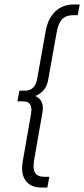

<svg xmlns="http://www.w3.org/2000/svg" viewBox="-20 -710 377 860"><path d="M328 -642H307Q276 -642 258.5 -624Q241 -606 234 -566L196 -354Q187 -299 138 -280Q180 -261 170 -206L133 6Q126 46 137 64Q148 82 180 82H201L192 130H166Q117 130 94.5 98.5Q72 67 82 12L119 -200Q129 -256 84 -256H58L67 -304H93Q138 -304 147 -360L185 -572Q195 -628 228 -659Q261 -690 311 -690H337Z"/></svg>

Font: Overused Grotesk Light
Style: Italic
Weight: 300
Italic angle: -10°
Version: Version 0.003